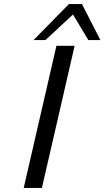

<svg xmlns="http://www.w3.org/2000/svg" viewBox="-20 -919 511 939"><path d="M144 -723 317 -899H381L471 -723H412L337 -848L269 -785Q256 -773 233.5 -752Q211 -731 202 -723ZM96 0 256 -695H345L185 0Z"/></svg>

Font: Coval
Style: Light Italic
Weight: 300
Foundry: Context Ltd
Version: Version 001.000